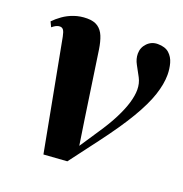

<svg xmlns="http://www.w3.org/2000/svg" viewBox="-108 -611 680 712"><g transform="rotate(20 232.0 -255.0)"><path d="M56 -425Q52.5 -443 47.5 -450Q42.5 -457 33.5 -457Q26 -457 19 -453.5Q12 -450 3.5 -443L-6 -463Q7.5 -477 25.8 -490Q44 -503 67.5 -511.2Q91 -519.5 118.5 -519.5Q145 -519.5 161 -508.5Q177 -497.5 185.5 -476.8Q194 -456 198.5 -426L237 -164L253.5 -55.5L224 -23.5L300.5 -138.5Q330 -182 348 -217.8Q366 -253.5 374.5 -282.5Q383 -311.5 383 -334Q383 -359.5 372 -380.2Q361 -401 350 -420.8Q339 -440.5 339 -461.5Q339 -485.5 355.8 -502.8Q372.5 -520 397 -520Q426 -520 441.8 -505.8Q457.5 -491.5 463.5 -469.8Q469.5 -448 469.5 -424.5Q469.5 -388.5 455 -344.5Q440.5 -300.5 406.5 -243Q372.5 -185.5 314 -108L230 3.5L138 10L109.5 -141.5Z"/></g></svg>

Font: Merriweather 144pt
Style: Bold Italic
Weight: 700
Italic angle: -7.8°
Version: Version 2.101